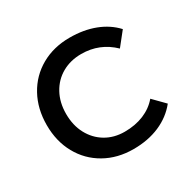

<svg xmlns="http://www.w3.org/2000/svg" viewBox="-123 -664 809 799"><g transform="rotate(-30 281.0 -264.5)"><path d="M311 -449Q259 -449 218.5 -426Q178 -403 155 -361Q132 -319 132 -264Q132 -209 154.5 -167Q177 -125 216.5 -101.5Q256 -78 307 -78Q358 -78 399 -95Q440 -112 467 -144L520 -90Q484 -45 428.5 -21Q373 3 303 3Q226 3 166 -31Q106 -65 72.5 -125.5Q39 -186 39 -264Q39 -342 72.5 -403Q106 -464 166 -498Q226 -532 303 -532Q370 -532 423.5 -511.5Q477 -491 513 -452L462 -388Q399 -449 311 -449Z"/></g></svg>

Font: Gontserrat
Style: Regular
Weight: 400
Designer: Julieta Ulanovsky
Foundry: Julieta Ulanovsky
Version: Version 6.001